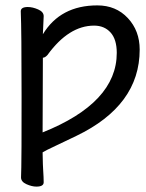

<svg xmlns="http://www.w3.org/2000/svg" viewBox="-20 -514 540 712"><path d="M115 178Q98 178 78 169Q58 160 58 144Q58 132 59 106Q60 80 60 -157Q60 -403 57 -472Q57 -488 83 -488Q101 -488 121.5 -479Q142 -470 142 -454L139 -387Q204 -494 341 -494Q410 -494 454 -447Q498 -400 498 -330Q498 -123 263 -10Q220 11 184.5 27.5Q149 44 138 51Q139 106 140 115Q142 145 142 162Q142 178 115 178ZM138 -23Q413 -133 413 -318Q413 -368 390 -393.5Q367 -419 329 -419Q235 -419 156 -310Q147 -300 139 -300Z"/></svg>

Font: LXGW WenKai Mono TC
Style: Bold
Weight: 700
Designer: LXGW / Fontworks Inc.
Foundry: LXGW / Fontworks Inc.
Version: Version 1.330